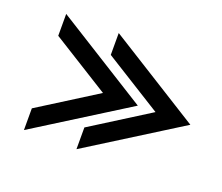

<svg xmlns="http://www.w3.org/2000/svg" viewBox="-76 -637 709 612"><g transform="rotate(20 278.5 -331.0)"><path d="M54.2 -453.6V-527.8L368.7 -331.1L54.2 -133.8V-207.5L250.5 -331.1ZM232.4 -453.6V-527.8L546.9 -331.1L232.4 -133.8V-207.5L428.7 -331.1Z"/></g></svg>

Font: Fibel Vienna LRS
Style: Regular
Weight: 400
Designer: Peter Wiegel
Foundry: Peter Wioegel
Version: Version 000.000